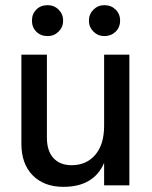

<svg xmlns="http://www.w3.org/2000/svg" viewBox="-20 -719 591 745"><path d="M482 0H384V-87Q344 6 226 6Q151 6 107 -38.5Q63 -83 63 -161V-507H162V-185Q162 -133 187.5 -105.5Q213 -78 258 -78Q315 -78 349.5 -118Q384 -158 384 -231V-507H482ZM385 -579Q360 -579 342.5 -596.5Q325 -614 325 -639Q325 -664 342.5 -681.5Q360 -699 385 -699Q411 -699 428.5 -682Q446 -665 446 -639Q446 -613 428.5 -596Q411 -579 385 -579ZM165 -579Q138 -579 121 -596Q104 -613 104 -639Q104 -665 121 -682Q138 -699 165 -699Q190 -699 207.5 -681.5Q225 -664 225 -639Q225 -614 207.5 -596.5Q190 -579 165 -579Z"/></svg>

Font: Hind Madurai Medium
Style: Regular
Weight: 500
Designer: Jyotish Sonowal
Foundry: Indian Type Foundry
Version: Version 1.001;PS 1.0;hotconv 1.0.86;makeotf.lib2.5.63406; tt